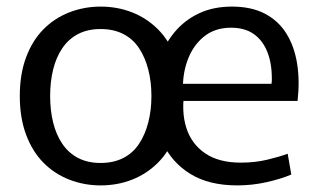

<svg xmlns="http://www.w3.org/2000/svg" viewBox="-20 -551 966 582"><path d="M285 11Q235 11 190 -6.5Q145 -24 111.5 -58Q78 -92 59 -143Q40 -194 40 -260Q40 -326 59 -377Q78 -428 111.5 -462Q145 -496 190 -513.5Q235 -531 285 -531Q336 -531 380.5 -513.5Q425 -496 459 -462Q493 -428 512 -377Q531 -326 531 -260Q531 -194 512 -143Q493 -92 459 -58Q425 -24 380.5 -6.5Q336 11 285 11ZM285 -57Q324 -57 353.5 -72Q383 -87 401.5 -115Q420 -143 429.5 -180Q439 -217 439 -260Q439 -303 429.5 -340Q420 -377 401.5 -405Q383 -433 353.5 -448Q324 -463 285 -463Q246 -463 217 -448Q188 -433 169 -405Q150 -377 141 -340Q132 -303 132 -260Q132 -217 141 -180Q150 -143 169 -115Q188 -87 217 -72Q246 -57 285 -57ZM699 11Q614 11 557.5 -23.5Q501 -58 473 -118.5Q445 -179 445 -258Q445 -316 461 -365Q477 -414 507.5 -451.5Q538 -489 582 -510Q626 -531 683 -531Q742 -531 783 -509.5Q824 -488 848 -449.5Q872 -411 880.5 -359Q889 -307 882 -245H495L540 -279Q529 -214 544.5 -164.5Q560 -115 601.5 -86.5Q643 -58 710 -58Q753 -58 790.5 -67Q828 -76 852 -85L863 -22Q833 -9 789 1Q745 11 699 11ZM496 -297H803Q804 -302 804 -306Q804 -310 804 -313Q804 -360 790 -394.5Q776 -429 749 -448Q722 -467 680 -467Q631 -467 597.5 -439.5Q564 -412 548 -367Q532 -322 535 -272Z"/></svg>

Font: Murecho Thin
Style: Regular
Weight: 400
Version: Version 1.010